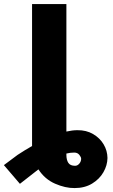

<svg xmlns="http://www.w3.org/2000/svg" viewBox="-133 -748 573 972"><path d="M203.1 -727.5V-82Q233.4 -88.9 258.8 -88.9Q304.2 -89.4 338.4 -69.3Q372.6 -49.3 391.6 -17.3Q410.6 14.6 411.1 51.8Q410.6 88.9 390.6 123.8Q370.6 158.7 333.3 181.4Q295.9 204.1 244.6 204.1Q197.8 204.6 145.8 181.9Q93.8 159.2 61.5 109.4L-32.2 182.6L-113.3 87.9L-43.9 36.1Q-26.9 24.9 -8.3 13.4Q10.3 2 29.3 -8.8V-727.5ZM203.1 36.1Q203.1 61.5 212.9 76.4Q222.7 91.3 247.1 91.3Q259.3 91.3 268.6 80.3Q277.8 69.3 277.8 55.7Q277.8 47.4 268.6 35.9Q259.3 24.4 243.2 24.4Q222.7 24.4 203.1 29.3Z"/></svg>

Font: Inter Tight ExtraBold
Style: Regular
Weight: 800
Designer: Rasmus Andersson
Foundry: rsms
Version: Version 3.004; ttfautohint (v1.8.4.7-5d5b)